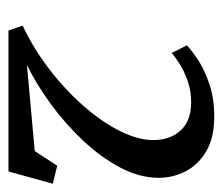

<svg xmlns="http://www.w3.org/2000/svg" viewBox="-56 -892 526 453"><g transform="rotate(90 206.5 -665.0)"><path d="M51.5 -422.5 40 -456Q91.5 -480 140 -516.8Q188.5 -553.5 227 -596.8Q265.5 -640 287.8 -683.8Q310 -727.5 310 -765Q309.5 -805 286.8 -829.2Q264 -853.5 220.5 -853.5Q195 -853.5 172 -845.8Q149 -838 131.8 -827.2Q114.5 -816.5 104.5 -807.5L86.5 -843.5Q98 -854.5 121 -869.8Q144 -885 177.8 -896.5Q211.5 -908 254.5 -908Q304.5 -908 336.2 -889.2Q368 -870.5 383.5 -840.8Q399 -811 399 -777Q399 -731.5 374.5 -685.5Q350 -639.5 310.2 -597.5Q270.5 -555.5 223.8 -521.5Q177 -487.5 132.5 -466L336 -484.5L370.5 -537.5L413 -527L384 -422.5Z"/></g></svg>

Font: Merriweather 24pt
Style: Italic
Weight: 400
Italic angle: -7.8°
Designer: Eben Sorkin
Foundry: Eben Sorkin
Version: Version 2.101